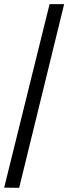

<svg xmlns="http://www.w3.org/2000/svg" viewBox="-20 -780 328 922"><path d="M0 121 218 -760H288L72 122Z"/></svg>

Font: Noto Serif Tibetan
Style: Bold
Weight: 700
Designer: Monotype Design Team
Foundry: Monotype Imaging Inc.
Version: Version 2.103; ttfautohint (v1.8.4.7-5d5b)